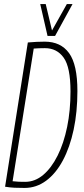

<svg xmlns="http://www.w3.org/2000/svg" viewBox="-20 -915 413 945"><path d="M101 10Q72 10 51 9Q30 8 5 4L117 -706Q141 -708 160 -709Q179 -710 200 -710Q279 -710 320 -653.5Q361 -597 361 -467Q361 -364 342.5 -277Q324 -190 289.5 -125.5Q255 -61 207 -25.5Q159 10 101 10ZM104 -20Q152 -20 192.5 -54Q233 -88 263.5 -149Q294 -210 310.5 -290.5Q327 -371 327 -465Q327 -584 293.5 -631Q260 -678 201 -678Q187 -678 173 -677.5Q159 -677 146 -676L42 -23Q59 -21 73 -20.5Q87 -20 104 -20ZM337 -895 251 -738H214L178 -895H205L236 -765L309 -895Z"/></svg>

Font: Georama Condensed ExtraLight
Style: Italic
Weight: 200
Width: 3
Italic angle: -9°
Designer: Jean-Baptiste Levee
Foundry: Production Type
Version: Version 1.000